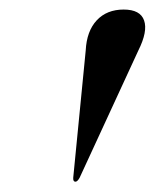

<svg xmlns="http://www.w3.org/2000/svg" viewBox="-20 -814 316 392"><path d="M134 -443Q129 -443 129.5 -451L155 -711Q157 -750.5 177.5 -772.5Q198 -794.5 232.5 -794.5Q266.5 -794.5 274.2 -772.2Q282 -750 262.5 -711L142.5 -451Q138 -443 134 -443Z"/></svg>

Font: Fraunces 144pt S000 SemiBold
Style: Italic
Weight: 600
Italic angle: -16°
Version: Version 1.000; ttfautohint (v1.8.3)